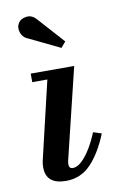

<svg xmlns="http://www.w3.org/2000/svg" viewBox="-82 -748 521 807"><g transform="rotate(-10 178.5 -344.5)"><path d="M83 -606Q59 -614.5 50.8 -637.2Q42.5 -660 54 -678.5Q64 -695 89 -698.2Q114 -701.5 134 -677L232 -568L211.5 -544ZM316 -160.5Q284 -81 240.5 -35.5Q197 10 134 10Q48.5 10 48.5 -63Q48.5 -70.5 49.5 -78.8Q50.5 -87 52 -92.5L130 -423.5H65.5V-460H251L157.5 -75Q155 -65 155 -56.5Q155 -38.5 172 -38.5Q190 -38.5 209.8 -57Q229.5 -75.5 248 -106Q266.5 -136.5 280.5 -172Z"/></g></svg>

Font: Bodoni* 06pt Medium
Style: Italic
Weight: 500
Italic angle: -13°
Version: Version 2.3